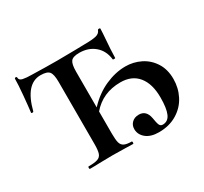

<svg xmlns="http://www.w3.org/2000/svg" viewBox="-112 -651 865 816"><g transform="rotate(-30 321.0 -242.5)"><path d="M621 -154Q621 -110 601.5 -72Q582 -34 544 -11Q506 12 455 12Q415 12 392.5 -6.5Q370 -25 370 -52Q370 -71 383 -83.5Q396 -96 417 -96Q453 -96 461 -54Q465 -28 469.5 -18Q474 -8 485 -8Q511 -8 522.5 -34Q534 -60 534 -113Q534 -180 504 -217Q474 -254 418 -254Q331 -254 278 -192V-83Q278 -53 282 -38.5Q286 -24 298 -18Q310 -12 334 -12Q337 -12 337 -6Q337 0 334 0Q308 0 293 -1L234 -2L170 -1Q153 0 123 0Q120 0 120 -6Q120 -12 123 -12Q153 -12 167.5 -17Q182 -22 187 -36.5Q192 -51 192 -81V-387Q192 -424 181.5 -437Q171 -450 139 -450Q66 -450 36 -332Q35 -329 30 -329Q25 -329 25 -332Q29 -364 33.5 -414Q38 -464 38 -490Q38 -495 43.5 -495Q49 -495 49 -490Q49 -477 66 -473.5Q83 -470 109 -470Q179 -468 233 -468L321 -469Q338 -470 366 -470Q405 -470 423.5 -474.5Q442 -479 447 -494Q448 -497 453.5 -497Q459 -497 459 -494L458 -472Q451 -383 451 -355Q451 -353 445 -353Q439 -353 439 -355Q434 -399 404 -424.5Q374 -450 329 -450Q298 -450 288 -437Q278 -424 278 -387V-212Q320 -257 370.5 -279.5Q421 -302 470 -302Q509 -302 543.5 -285Q578 -268 599.5 -234.5Q621 -201 621 -154Z"/></g></svg>

Font: Cormorant SC SemiBold
Style: Regular
Weight: 600
Designer: Christian Thalmann (Catharsis Fonts)
Version: Version 3.000